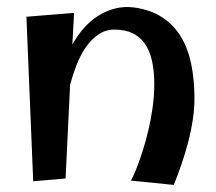

<svg xmlns="http://www.w3.org/2000/svg" viewBox="-20 -504 606 539"><path d="M188 -467.8 183.1 -378.9Q196.3 -402.8 214.1 -423.6Q231.9 -444.3 254.2 -458.7Q276.4 -473.1 302.5 -480Q328.6 -486.8 357.9 -482.9Q404.3 -476.1 436.5 -454.6Q468.8 -433.1 488.5 -399.9Q508.3 -366.7 517.1 -322.8Q525.9 -278.8 525.9 -227.1Q525.9 -198.2 521 -166.5Q516.1 -134.8 507.8 -103.3Q499.5 -71.8 489 -41.5Q478.5 -11.2 467.8 15.1L347.2 2.9Q348.1 2.4 353.5 -8.8Q358.9 -20 366.2 -39.1Q373.5 -58.1 381.6 -83.7Q389.6 -109.4 396.7 -139.2Q403.8 -168.9 408.4 -201.9Q413.1 -234.9 413.1 -268.1Q413.1 -304.7 406.7 -333Q400.4 -361.3 387 -380.9Q373.5 -400.4 352.5 -410.6Q331.5 -420.9 301.8 -420.9Q275.9 -420.9 255.9 -407Q235.8 -393.1 220.7 -371.1Q205.6 -349.1 194.8 -321.5Q184.1 -293.9 176.8 -266.1L164.1 -2.9L73.2 4.9L54.2 -457Z"/></svg>

Font: Original Surfer
Style: Regular
Weight: 400
Designer: Astigmatic (AOETI)
Foundry: Astigmatic (AOETI)
Version: Version 1.001